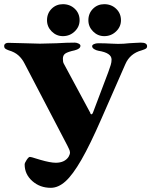

<svg xmlns="http://www.w3.org/2000/svg" viewBox="-20 -859 724 919"><path d="M98 -72Q98 -79 107.5 -93.5Q117 -108 123 -108Q129 -108 153 -100L173 -94Q221 -80 247 -80Q289 -80 308 -108Q315 -120 315 -129Q315 -137 309.5 -147.5Q304 -158 302 -163L98 -554Q86 -578 68 -594Q50 -610 22 -618Q11 -622 5.5 -626Q0 -630 0 -639Q0 -646 5.5 -650Q11 -654 19 -654Q40 -654 98 -652Q152 -650 171 -650L251 -652Q299 -655 338 -655Q347 -655 356 -650.5Q365 -646 365 -640Q365 -625 337 -618Q305 -611 293 -603Q281 -595 281 -578Q281 -562 285 -555L412 -319Q413 -312 418 -312Q422 -312 425 -320L498 -513Q506 -535 510 -548Q514 -561 514 -574Q514 -606 451 -616Q440 -618 430.5 -624Q421 -630 421 -638Q421 -644 430 -648Q439 -652 450 -652Q482 -652 516 -650Q528 -649 545 -649Q573 -649 597 -652Q605 -652 622.5 -653.5Q640 -655 654 -655Q684 -655 684 -638Q684 -630 678.5 -626.5Q673 -623 666.5 -621Q660 -619 658 -618Q602 -603 580 -552L466 -292Q411 -166 369.5 -94Q328 -22 293.5 9Q259 40 223 40Q171 40 134.5 7.5Q98 -25 98 -72ZM205 -762Q205 -795 227 -817Q249 -839 281 -839Q315 -839 338 -817Q361 -795 361 -762Q361 -731 337.5 -708.5Q314 -686 281 -686Q250 -686 227.5 -708.5Q205 -731 205 -762ZM403 -762Q403 -795 425 -817Q447 -839 479 -839Q513 -839 536 -817Q559 -795 559 -762Q559 -731 535.5 -708.5Q512 -686 479 -686Q448 -686 425.5 -708.5Q403 -731 403 -762Z"/></svg>

Font: EB Garamond ExtraBold
Style: Regular
Weight: 800
Designer: Georg Duffner and Octavio Pardo
Foundry: Georg Duffner
Version: Version 1.000